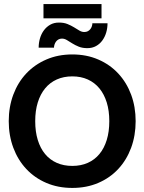

<svg xmlns="http://www.w3.org/2000/svg" viewBox="-20 -926 716 953"><path d="M23.4 0ZM653.3 -324.7Q653.3 -253.4 630.9 -192.6Q608.4 -131.8 567.1 -87.4Q525.9 -43 467.8 -18.1Q409.7 6.8 338.9 6.8Q268.1 6.8 210 -18.1Q151.9 -43 110.4 -87.4Q68.8 -131.8 46.1 -192.6Q23.4 -253.4 23.4 -324.7Q23.4 -395.5 46.1 -456.3Q68.8 -517.1 110.4 -561.3Q151.9 -605.5 210 -630.6Q268.1 -655.8 338.9 -655.8Q409.7 -655.8 467.8 -630.6Q525.9 -605.5 567.1 -561Q608.4 -516.6 630.9 -456.1Q653.3 -395.5 653.3 -324.7ZM522.5 -324.7Q522.5 -376.5 509.8 -417.5Q497.1 -458.5 473.4 -487.3Q449.7 -516.1 415.8 -531.5Q381.8 -546.9 338.9 -546.9Q295.9 -546.9 261.7 -531.5Q227.5 -516.1 203.9 -487.3Q180.2 -458.5 167.5 -417.5Q154.8 -376.5 154.8 -324.7Q154.8 -272.5 167.5 -231.2Q180.2 -189.9 203.9 -161.4Q227.5 -132.8 261.7 -117.7Q295.9 -102.5 338.9 -102.5Q381.8 -102.5 415.8 -117.7Q449.7 -132.8 473.4 -161.4Q497.1 -189.9 509.8 -231.2Q522.5 -272.5 522.5 -324.7ZM398.4 -767.1Q408.7 -767.1 416.3 -771.2Q423.8 -775.4 428.7 -781.7Q433.6 -788.1 436 -795.7Q438.5 -803.2 438.5 -810.5H513.7Q513.7 -786.6 507.1 -764.4Q500.5 -742.2 487.8 -724.9Q475.1 -707.5 456.5 -697.3Q438 -687 413.6 -687Q389.2 -687 371.1 -694.3Q353 -701.7 338.6 -710.7Q324.2 -719.7 312 -727.1Q299.8 -734.4 287.6 -734.4Q277.3 -734.4 269.8 -730Q262.2 -725.6 257.6 -719Q252.9 -712.4 250.5 -704.6Q248 -696.8 248 -689.5H171.9Q171.9 -713.4 178.5 -735.8Q185.1 -758.3 198 -775.6Q210.9 -793 229.5 -803.5Q248 -814 272.5 -814Q297.4 -814 315.2 -806.6Q333 -799.3 347.4 -790.5Q361.8 -781.7 373.8 -774.4Q385.7 -767.1 398.4 -767.1ZM195.8 -905.8H483.9V-835H195.8Z"/></svg>

Font: Carlito
Style: Bold
Weight: 700
Designer: Lukasz Dziedzic
Foundry: tyPoland Lukasz Dziedzic
Version: Version 1.104